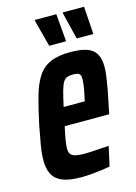

<svg xmlns="http://www.w3.org/2000/svg" viewBox="-109 -748 579 816"><g transform="rotate(-15 181.0 -340.5)"><path d="M146 8Q94 8 64 -4Q34 -16 21 -40.5Q8 -65 8 -103Q8 -132 14.5 -170Q21 -208 30 -254Q45 -324 59 -374Q73 -424 94 -456Q115 -488 149 -503Q183 -518 237 -518Q284 -518 311 -508Q338 -498 350 -476.5Q362 -455 362 -420Q362 -401 358.5 -376Q355 -351 349.5 -321Q344 -291 336 -255L329 -220H133Q126 -187 122 -164.5Q118 -142 118 -126Q118 -109 124.5 -100.5Q131 -92 146 -88.5Q161 -85 183 -85Q195 -85 214 -86Q233 -87 254 -88.5Q275 -90 292 -91L273 -5Q258 -2 236.5 1Q215 4 191.5 6Q168 8 146 8ZM150 -300H243L246 -315Q252 -341 255 -361.5Q258 -382 258 -394Q258 -407 254.5 -413Q251 -419 243.5 -421Q236 -423 224 -423Q208 -423 198 -419.5Q188 -416 180.5 -404Q173 -392 166 -367Q159 -342 150 -300ZM158 -567 127 -685V-689H222L232 -571V-567ZM279 -567 250 -685V-689H344L352 -571V-567Z"/></g></svg>

Font: Saira ExtraCondensed
Style: Bold Italic
Weight: 700
Width: 2
Italic angle: -12°
Designer: Hector Gatti with collaboration of the Omnibus-Type team
Foundry: Omnibus-Type
Version: Version 1.101